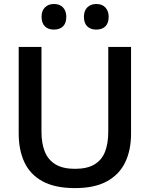

<svg xmlns="http://www.w3.org/2000/svg" viewBox="-20 -954 770 986"><path d="M365.5 12Q262.5 12 198.8 -22.8Q135 -57.5 105.5 -120.5Q76 -183.5 76 -268.5Q76 -288.5 76 -321.5Q76 -354.5 76 -394.2Q76 -434 76 -474.5Q76 -542.5 76 -598Q76 -653.5 76 -713H193Q193 -653.5 193 -598Q193 -542.5 193 -474.5V-277.5Q193 -217.5 210.2 -175Q227.5 -132.5 265.2 -109.8Q303 -87 365 -87Q428 -87 465.5 -109.8Q503 -132.5 519.5 -175Q536 -217.5 536 -278V-474.5Q536 -542.5 536 -598Q536 -653.5 536 -713H653Q653 -653.5 653 -598Q653 -542.5 653 -474.5Q653 -434 653 -394Q653 -354 653 -320.8Q653 -287.5 653 -268Q653 -183 622.8 -120.2Q592.5 -57.5 529 -22.8Q465.5 12 365.5 12ZM474 -802Q445.5 -802 428.2 -818.5Q411 -835 411 -868Q411 -899 428.5 -916.2Q446 -933.5 475 -933.5Q504.5 -933.5 521.2 -915.5Q538 -897.5 538 -868Q538 -835 521.2 -818.5Q504.5 -802 474 -802ZM256.5 -802Q228 -802 210.8 -818.5Q193.5 -835 193.5 -868Q193.5 -899 211 -916.2Q228.5 -933.5 257.5 -933.5Q287 -933.5 303.8 -915.5Q320.5 -897.5 320.5 -868Q320.5 -835 303.5 -818.5Q286.5 -802 256.5 -802Z"/></svg>

Font: Commissioner Thin Medium
Style: Regular
Weight: 500
Version: Version 1.000